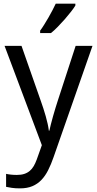

<svg xmlns="http://www.w3.org/2000/svg" viewBox="-20 -786 529 1046"><path d="M4.9 -536.1H97.2L202.1 -236.8Q209 -217.3 216.1 -195.8Q223.1 -174.3 229.2 -152.8Q235.4 -131.3 239.7 -111.3Q244.1 -91.3 246.1 -74.2H249Q251.5 -86.4 256.8 -107.4Q262.2 -128.4 268.8 -152.1Q275.4 -175.8 282.5 -198.7Q289.6 -221.7 294.9 -237.8L392.1 -536.1H483.9L272 69.8Q258.3 109.4 242.4 140.9Q226.6 172.4 205.6 194.3Q184.6 216.3 156.2 228.3Q127.9 240.2 88.9 240.2Q63.5 240.2 44.9 237.5Q26.4 234.9 13.2 231.9V161.1Q23.4 163.6 39.1 165.3Q54.7 167 71.8 167Q95.2 167 112.3 161.4Q129.4 155.8 142.1 145Q154.8 134.3 163.8 118.7Q172.9 103 180.2 83L208 4.9ZM198.7 -619.1Q209.5 -633.3 220.9 -651.9Q232.4 -670.4 243.9 -690.2Q255.4 -710 265.6 -729.7Q275.9 -749.5 283.7 -766.1H390.6V-755.9Q382.8 -742.7 367.4 -722.9Q352.1 -703.1 333.3 -681.6Q314.5 -660.2 294.7 -639.9Q274.9 -619.6 257.8 -606H198.7Z"/></svg>

Font: Genotype
Style: Regular
Weight: 400
Foundry: Ascender Corporation
Version: Version 1.00